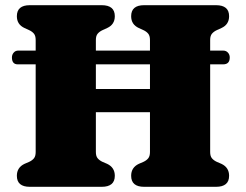

<svg xmlns="http://www.w3.org/2000/svg" viewBox="-20 -720 948 740"><path d="M349.5 -134Q349.5 -118 356.5 -109.8Q363.5 -101.5 375.5 -96L393 -88.5Q422.5 -74.5 422.5 -42.5Q422.5 0 372 0H95Q45 0 45 -42.5Q45 -74.5 74.5 -88.5L92 -96Q104 -101.5 110.8 -109.8Q117.5 -118 117.5 -134V-472H48.5Q26 -472 26 -498.5Q26 -509.5 32.8 -517.2Q39.5 -525 50 -525H117.5V-566Q117.5 -582 110.8 -590.2Q104 -598.5 92 -604L74.5 -612Q45 -625.5 45 -657.5Q45 -700 95 -700H372Q422.5 -700 422.5 -657.5Q422.5 -625.5 393 -612L375.5 -604Q363.5 -598.5 356.5 -590.2Q349.5 -582 349.5 -566V-525H558V-566Q558 -582 551.2 -590.2Q544.5 -598.5 532.5 -604L515 -612Q485.5 -625.5 485.5 -657.5Q485.5 -700 535.5 -700H812.5Q863 -700 863 -657.5Q863 -625.5 833.5 -612L816 -604Q804 -598.5 797 -590.2Q790 -582 790 -566V-525H840Q851.5 -525 858.5 -517.2Q865.5 -509.5 865.5 -498.5Q865.5 -472 840 -472H790V-134Q790 -118 797 -109.8Q804 -101.5 816 -96L833.5 -88.5Q863 -74.5 863 -42.5Q863 0 812.5 0H535.5Q485.5 0 485.5 -42.5Q485.5 -74.5 515 -88.5L532.5 -96Q544.5 -101.5 551.2 -109.8Q558 -118 558 -134V-287.5H349.5ZM349.5 -377H558V-472H349.5Z"/></svg>

Font: Fraunces 9pt Soft Black
Style: Regular
Weight: 900
Version: Version 1.000;[b76b70a41]